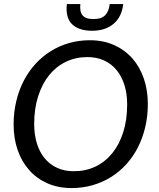

<svg xmlns="http://www.w3.org/2000/svg" viewBox="-20 -925 787 952"><path d="M47.5 0ZM713 -409.5Q713 -349 700 -294.2Q687 -239.5 663.2 -193.2Q639.5 -147 605.5 -109.8Q571.5 -72.5 529.5 -46.5Q487.5 -20.5 438.2 -6.5Q389 7.5 335 7.5Q268.5 7.5 215.2 -16Q162 -39.5 124.8 -81.5Q87.5 -123.5 67.5 -181.2Q47.5 -239 47.5 -307.5Q47.5 -368 60.5 -422.8Q73.5 -477.5 97.5 -524Q121.5 -570.5 155.5 -607.8Q189.5 -645 231.5 -671.2Q273.5 -697.5 322.5 -711.5Q371.5 -725.5 425.5 -725.5Q492 -725.5 545.2 -701.8Q598.5 -678 635.8 -636Q673 -594 693 -536Q713 -478 713 -409.5ZM610.5 -407Q610.5 -460.5 596.8 -504Q583 -547.5 557.5 -578.2Q532 -609 495.5 -625.5Q459 -642 413.5 -642Q355 -642 306.5 -618.5Q258 -595 223.2 -551.8Q188.5 -508.5 169 -447.2Q149.5 -386 149.5 -310.5Q149.5 -257 163 -213.5Q176.5 -170 202 -139.5Q227.5 -109 263.8 -92.5Q300 -76 346 -76Q405 -76 453.5 -99.2Q502 -122.5 537 -165.8Q572 -209 591.2 -270Q610.5 -331 610.5 -407ZM436.5 -772.5Q371 -772.5 337.5 -804.8Q304 -837 311.5 -905H378.5Q376.5 -887.5 378.8 -873.5Q381 -859.5 388.5 -850Q396 -840.5 409.2 -835.5Q422.5 -830.5 443 -830.5Q484 -830.5 502 -850Q520 -869.5 524 -905H591Q584 -841.5 543.2 -807Q502.5 -772.5 436.5 -772.5Z"/></svg>

Font: Lato Medium
Style: Italic
Weight: 500
Italic angle: -7°
Designer: Lukasz Dziedzic
Foundry: tyPoland Lukasz Dziedzic
Version: Version 2.006; 2014-01-15